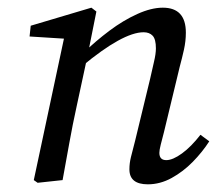

<svg xmlns="http://www.w3.org/2000/svg" viewBox="-20 -469 565 500"><path d="M317 -28Q317 -44 321 -60Q325 -76 332 -103L371 -264Q376 -287 381 -308Q386 -329 386 -343Q386 -367 377.5 -376Q369 -385 354 -385Q300 -385 193 -296L197 -331Q229 -362 265 -389Q301 -416 337.5 -432.5Q374 -449 404 -449Q464 -449 464 -384Q464 -362 459 -339.5Q454 -317 448 -295L407 -125Q402 -106 398.5 -92Q395 -78 395 -71Q395 -52 413 -52Q430 -52 454 -69.5Q478 -87 502 -118L525 -101Q507 -73 482 -47.5Q457 -22 427 -5.5Q397 11 365 11Q317 11 317 -28ZM143 0 78 7 68 0 149 -380 168 -367 57 -374 60 -402 218 -449 231 -439 208 -324 180 -194Q169 -144 160.5 -96.5Q152 -49 143 0Z"/></svg>

Font: Lisu Bosa Light
Style: Italic
Weight: 300
Italic angle: -19°
Designer: David Morse, Annie Olsen, Victor Gaultney, Frank Grießhammer (Latin)
Foundry: SIL International
Version: Version 2.000